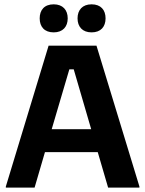

<svg xmlns="http://www.w3.org/2000/svg" viewBox="-20 -859 665 879"><path d="M225.8 -710.8C267.5 -710.8 290 -736.7 290 -775C290 -813.3 267.5 -839.2 225.8 -839.2C183.3 -839.2 161.7 -813.3 161.7 -775C161.7 -736.7 183.3 -710.8 225.8 -710.8ZM399.2 -710.8C441.7 -710.8 463.3 -736.7 463.3 -775C463.3 -813.3 441.7 -839.2 399.2 -839.2C357.5 -839.2 335 -813.3 335 -775C335 -736.7 357.5 -710.8 399.2 -710.8ZM138.3 0 185.8 -162.5H427.5L475 0H618.3V-5L421.7 -650H202.5L6.7 -5V0ZM297.5 -541.7H317.5L397.5 -267.5H216.7Z"/></svg>

Font: Familjen Grotesk
Style: Bold
Weight: 700
Designer: Anders Wikstroem, Jonas Baeckman, Matilda Gysing, Kristian Moeller
Foundry: Familjen STHLM AB
Version: Version 2.000